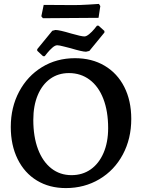

<svg xmlns="http://www.w3.org/2000/svg" viewBox="-20 -948 724 980"><path d="M35 -300Q35 -400 77.5 -480Q120 -560 194.5 -605.5Q269 -651 363 -651Q449 -651 514 -612.5Q579 -574 614.5 -504Q650 -434 650 -341Q650 -240 607 -159.5Q564 -79 487.5 -33.5Q411 12 316 12Q232 12 168.5 -26.5Q105 -65 70 -136Q35 -207 35 -300ZM532 -294Q532 -380 507.5 -443.5Q483 -507 437.5 -541Q392 -575 332 -575Q277 -575 236 -545.5Q195 -516 172.5 -462Q150 -408 150 -336Q150 -250 174 -186.5Q198 -123 242 -88.5Q286 -54 345 -54Q401 -54 443 -83.5Q485 -113 508.5 -167.5Q532 -222 532 -294ZM170 -689V-697L247 -791L263 -795Q283 -795 343 -777Q395 -762 411 -762Q421 -762 435.5 -774Q450 -786 461 -799.5Q472 -813 475 -817H483L513 -790V-782L436 -688L419 -684Q400 -684 340 -702Q331 -704 306.5 -710.5Q282 -717 272 -717Q261 -717 247 -704.5Q233 -692 222 -678.5Q211 -665 208 -661H200ZM191 -865 203 -923 357 -922Q388 -922 430 -924.5Q472 -927 485 -928L492 -917L483 -857L341 -856L199 -855Z"/></svg>

Font: Alegreya SC Medium
Style: Regular
Weight: 500
Designer: Juan Pablo del Peral
Foundry: Huerta Tipografica
Version: Version 2.007; ttfautohint (v1.6)